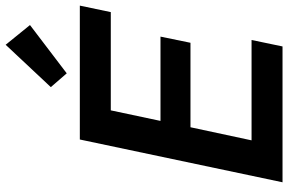

<svg xmlns="http://www.w3.org/2000/svg" viewBox="-187 -813 1000 666"><g transform="rotate(-90 313.0 -480.0)"><path d="M13.7 0 162.1 -703.1H626.5L604 -595.7H263.2L226.6 -423.3H519L497.6 -319.3H204.6L159.2 -107.4H507.3L484.9 0ZM391.6 -748.5 343.8 -803.7 490.7 -960.4 559.1 -876Z"/></g></svg>

Font: Schibsted Grotesk SemiBold
Style: Italic
Weight: 600
Italic angle: -12°
Designer: Bakken & Baeck AS, Henrik Kongsvoll
Foundry: Schibsted ASA
Version: Version 1.100;gftools[0.9.25]